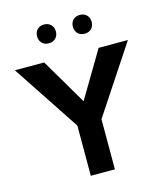

<svg xmlns="http://www.w3.org/2000/svg" viewBox="-136 -1056 992 1157"><g transform="rotate(-15 360.5 -477.0)"><path d="M435.5 0H285.2V-313L7.8 -732.4H190.4L359.4 -445.3L530.3 -732.4H712.9L435.5 -312.5ZM471.7 -836.4Q445.3 -836.4 429.2 -852.5Q413.1 -868.7 413.1 -895Q413.1 -920.9 429.2 -937.3Q445.3 -953.6 471.7 -953.6Q498 -953.6 514.2 -937.3Q530.3 -920.9 530.3 -895Q530.3 -868.7 514.2 -852.5Q498 -836.4 471.7 -836.4ZM248.5 -836.4Q222.2 -836.4 206.1 -852.5Q189.9 -868.7 189.9 -895Q189.9 -920.9 206.1 -937.3Q222.2 -953.6 248.5 -953.6Q274.4 -953.6 290.8 -937.3Q307.1 -920.9 307.1 -895Q307.1 -868.7 290.8 -852.5Q274.4 -836.4 248.5 -836.4Z"/></g></svg>

Font: Kumbh Sans
Style: Bold
Weight: 700
Version: Version 1.005